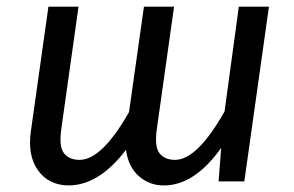

<svg xmlns="http://www.w3.org/2000/svg" viewBox="-20 -547 888 579"><path d="M220.2 -64.9Q287.1 -64.9 369.1 -209L414.1 -526.9H504.9L453.1 -159.2Q445.3 -105 460.9 -85Q476.6 -64.9 507.8 -64.9Q574.7 -64.9 657.2 -210.9L700.2 -526.9H791L716.8 0H639.2L647 -101.1Q566.9 11.7 475.1 12.2Q431.2 12.7 398.9 -15.6Q366.7 -43.9 359.9 -95.2Q278.8 11.7 187 12.2Q127 11.7 94.7 -33.2Q62.5 -78.1 73.2 -151.9L126 -526.9H216.8L165 -159.2Q157.2 -105 172.9 -85Q188.5 -64.9 220.2 -64.9Z"/></svg>

Font: FiraSans-Italic
Style: Italic
Weight: 400
Italic angle: -8°
Designer: Carrois Corporate & Edenspiekermann AG
Foundry: Carrois Corporate GbR & Edenspiekermann AG
Version: Version 3.106;PS 003.106;hotconv 1.0.70;makeotf.lib2.5.58329